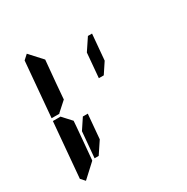

<svg xmlns="http://www.w3.org/2000/svg" viewBox="-200 -1125 1216 1251"><g transform="rotate(-30 408.0 -500.0)"><path d="M162 -515 158 -510H100L136 -924L170 -955L255 -862L240 -698L231 -590L230 -576ZM192 -144 191 -138 90 -45 62 -76 98 -490H156L160 -485L216 -424L213 -384L206 -302ZM513 -766 573 -856H604L587 -662L534 -582H497ZM303 -234 243 -144H212L229 -338L282 -418H319Z"/></g></svg>

Font: DSEG14 Classic
Style: Bold Italic
Weight: 700
Italic angle: -5°
Designer: Keshikan(Twitter:@keshinomi_88pro)
Version: Version 0.46